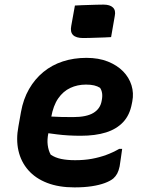

<svg xmlns="http://www.w3.org/2000/svg" viewBox="-20 -801 640 833"><path d="M355 -550Q408 -550 448 -534Q488 -518 514 -491.5Q540 -465 550.5 -431Q561 -397 554 -361L552 -351Q543 -302 514.5 -271.5Q486 -241 440 -226.5Q394 -212 330 -212Q303 -212 277 -213.5Q251 -215 227.5 -218Q204 -221 182 -224L137 -219L148 -299Q175 -297 199 -295.5Q223 -294 247 -293.5Q271 -293 297 -293Q355 -293 385 -311Q415 -329 421 -363Q425 -382 423 -396Q421 -410 414 -420Q403 -427 388.5 -430.5Q374 -434 353 -434Q316 -434 285 -419.5Q254 -405 232.5 -374Q211 -343 202 -292L190 -224Q184 -196 187 -172Q190 -148 200 -130Q219 -117 245 -111.5Q271 -106 306 -106Q346 -106 378.5 -112Q411 -118 440 -128.5Q469 -139 497 -155H510Q507 -135 504.5 -116Q502 -97 499 -79Q495 -60 488.5 -48Q482 -36 472 -27Q459 -16 435 -7Q411 2 378 7Q345 12 303 12Q235 12 184.5 -7.5Q134 -27 102.5 -63Q71 -99 60 -147.5Q49 -196 60 -253L71 -315Q81 -371 106 -414.5Q131 -458 168 -488.5Q205 -519 252.5 -534.5Q300 -550 355 -550ZM305 -777Q320 -778 335.5 -778.5Q351 -779 367 -779.5Q383 -780 398.5 -780.5Q414 -781 429 -781Q457 -781 470 -768.5Q483 -756 478 -732L462 -640Q448 -639 432.5 -638.5Q417 -638 401.5 -637.5Q386 -637 370.5 -636.5Q355 -636 341 -636Q310 -636 297 -649Q284 -662 289 -688Z"/></svg>

Font: Rec Mono Semicasual
Style: Bold Italic
Weight: 700
Italic angle: -10°
Version: Version 1.085; ttfautohint (v1.8.4.7-5d5b)